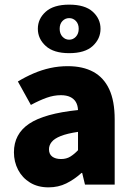

<svg xmlns="http://www.w3.org/2000/svg" viewBox="-20 -795 571 827"><path d="M189 12Q143 12 109.5 -8.5Q76 -29 58 -63.5Q40 -98 40 -139Q40 -218 105.5 -262Q171 -306 316 -321Q315 -342 306.5 -356Q298 -370 282 -377.5Q266 -385 242 -385Q212 -385 181 -374Q150 -363 113 -343L57 -444Q90 -464 125 -479Q160 -494 196.5 -502Q233 -510 272 -510Q337 -510 382 -485.5Q427 -461 450.5 -410.5Q474 -360 474 -281V0H346L334 -50H331Q300 -22 265.5 -5Q231 12 189 12ZM243 -110Q266 -110 283 -120.5Q300 -131 316 -148V-227Q269 -220 241.5 -209Q214 -198 202.5 -183.5Q191 -169 191 -152Q191 -131 205 -120.5Q219 -110 243 -110ZM278 -566Q211 -566 177 -597Q143 -628 143 -671Q143 -714 177 -744.5Q211 -775 278 -775Q346 -775 379.5 -744.5Q413 -714 413 -671Q413 -628 379.5 -597Q346 -566 278 -566ZM278 -624Q295 -624 307 -637Q319 -650 319 -671Q319 -692 307 -704.5Q295 -717 278 -717Q261 -717 249 -704.5Q237 -692 237 -671Q237 -650 249 -637Q261 -624 278 -624Z"/></svg>

Font: Mada ExtraBold
Style: Regular
Weight: 800
Designer: Khaled Hosny
Version: Version 1.5